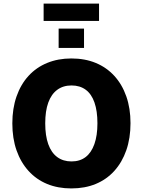

<svg xmlns="http://www.w3.org/2000/svg" viewBox="-20 -1043 799 1074"><path d="M379 11Q304 11 243.5 -14Q183 -39 139.5 -87Q96 -135 72.5 -202Q49 -269 49 -353Q49 -436 72.5 -503.5Q96 -571 139.5 -618.5Q183 -666 244 -691Q305 -716 379 -716Q455 -716 515.5 -691Q576 -666 619.5 -618.5Q663 -571 686.5 -504Q710 -437 710 -354Q710 -270 686.5 -202.5Q663 -135 619.5 -87Q576 -39 515.5 -14Q455 11 379 11ZM380 -140Q427 -140 459 -164.5Q491 -189 508 -237Q525 -285 525 -353Q525 -422 508.5 -469.5Q492 -517 459.5 -541Q427 -565 380 -565Q333 -565 300 -540.5Q267 -516 250 -469Q233 -422 233 -353Q233 -284 250 -236.5Q267 -189 300 -164.5Q333 -140 380 -140ZM224 -926V-1023H534V-926ZM308 -775V-883H450V-775Z"/></svg>

Font: Nunito Sans 10pt SemiCondensed Black
Style: Regular
Weight: 900
Width: 4
Designer: Vernon Adams
Foundry: Vernon Adams
Version: Version 3.101;gftools[0.9.27]